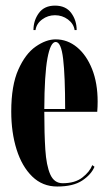

<svg xmlns="http://www.w3.org/2000/svg" viewBox="-20 -670 396 700"><path d="M188.5 10Q135 10 97.5 -26.5Q60 -63 40.5 -125Q21 -187 21 -263.5Q21 -358.5 46.8 -416.2Q72.5 -474 110.2 -500.2Q148 -526.5 183 -526.5Q226 -526.5 260.8 -497.8Q295.5 -469 315.8 -418Q336 -367 336 -299.5Q336 -280.5 334.5 -262.5H141.5Q141.5 -183.5 145.2 -125Q149 -66.5 163.2 -34.2Q177.5 -2 208.5 -2Q253.5 -2 280.2 -22.8Q307 -43.5 316.5 -68L324.5 -62Q312.5 -33.5 279.8 -11.8Q247 10 188.5 10ZM183 -517Q164 -517 153 -457.5Q142 -398 141.5 -272.5H217.5Q217.5 -393 210.2 -455Q203 -517 183 -517ZM180.5 -649.5Q220 -649.5 239.8 -622.5Q259.5 -595.5 259.5 -560.5H252Q248.5 -583.5 227.8 -599Q207 -614.5 180.5 -614.5Q154.5 -614.5 133.8 -599.2Q113 -584 109.5 -560.5H102Q102 -595.5 121.8 -622.5Q141.5 -649.5 180.5 -649.5Z"/></svg>

Font: Imbue 100pt
Style: Bold
Weight: 700
Designer: Tyler Finck
Foundry: Etcetera Type Company
Version: Version 1.102; ttfautohint (v1.8.3)